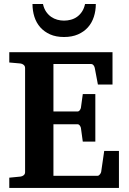

<svg xmlns="http://www.w3.org/2000/svg" viewBox="-20 -929 638 949"><path d="M25.9 0V-50.8L81.1 -56.2Q89.8 -57.1 96.9 -62.7Q104 -68.4 104 -78.1V-592.8Q104 -602.5 96.9 -608.4Q89.8 -614.3 81.1 -615.2L25.9 -620.1V-670.9H536.1V-511.2H463.9L448.2 -594.2Q446.3 -601.6 441.7 -607.2Q437 -612.8 430.2 -612.8H244.1V-377.9H362.8Q369.6 -377.9 374.3 -384.3Q378.9 -390.6 379.9 -396L389.2 -463.9H451.2V-229H389.2L379.9 -296.9Q378.9 -302.2 374.3 -308.6Q369.6 -314.9 362.8 -314.9H244.1V-60.1H461.9Q468.3 -60.1 473.6 -66.9Q479 -73.7 480 -79.1L495.1 -183.1H567.9V0ZM453.6 -909.2Q453.6 -875.5 443.8 -845.7Q434.1 -815.9 414.6 -793.9Q395 -772 365.5 -759Q335.9 -746.1 296.4 -746.1Q256.8 -746.1 227.8 -759Q198.7 -772 179.2 -793.9Q159.7 -815.9 150.1 -845.7Q140.6 -875.5 140.6 -909.2H192.4Q197.3 -886.7 208 -871.1Q218.8 -855.5 232.9 -845.7Q247.1 -835.9 263.4 -831.5Q279.8 -827.1 296.4 -827.1Q313.5 -827.1 330.1 -831.5Q346.7 -835.9 360.6 -845.7Q374.5 -855.5 385 -871.1Q395.5 -886.7 400.4 -909.2Z"/></svg>

Font: Charis SIL APac
Style: Bold
Weight: 700
Foundry: SIL International
Version: Version 5.000